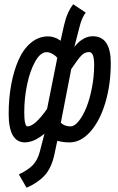

<svg xmlns="http://www.w3.org/2000/svg" viewBox="-20 -670 558 908"><path d="M425.3 -363.3Q425.3 -423.8 401.4 -423.8Q380.9 -423.8 365.2 -408Q349.6 -392.1 316.9 -343.3L267.6 -89.4Q285.2 -72.3 313.5 -72.3Q332 -72.3 352.1 -96.9Q372.1 -121.6 388.2 -161.1Q404.3 -200.7 414.8 -254.9Q425.3 -309.1 425.3 -363.3ZM94.7 -139.6Q94.7 -72.3 110.4 -72.3Q144 -72.3 202.6 -154.8Q209.5 -190.4 226.8 -275.6Q244.1 -360.8 251 -396.5Q248.5 -399.4 244.1 -403.8Q239.7 -408.2 226.6 -415.8Q213.4 -423.3 200.2 -423.3Q171.4 -423.3 146.5 -379.2Q121.6 -335 108.2 -270Q94.7 -205.1 94.7 -139.6ZM385.3 -610.4Q367.7 -587.4 357.4 -547.9L331.5 -447.8L334 -451.2Q336.9 -454.6 340.8 -458.7Q344.7 -462.9 350.3 -468.5Q356 -474.1 363.3 -479.2Q370.6 -484.4 378.9 -488.8Q387.2 -493.2 397.2 -495.8Q407.2 -498.5 417.5 -498.5H418.9Q503.9 -498.5 503.9 -371.6Q503.9 -271 478.3 -184.8Q452.6 -98.6 407.5 -47.6Q362.3 3.4 309.1 3.4Q292.5 3.4 278.1 1.5Q263.7 -0.5 257.3 -2.4L251 -4.4L237.3 60.1Q223.6 124.5 190.9 159.9Q158.2 195.3 105.5 217.8L69.3 154.8Q113.3 133.8 135.5 110.4Q157.7 86.9 168 48.3L190.4 -38.1Q188.5 -36.6 185.3 -33.7Q182.1 -30.8 171.6 -23.7Q161.1 -16.6 150.9 -11Q140.6 -5.4 126 -1Q111.3 3.4 98.1 3.4Q21 3.4 21 -131.8Q21 -205.6 33.2 -271Q45.4 -336.4 68.1 -387.5Q90.8 -438.5 127 -468.3Q163.1 -498 208 -498Q222.2 -498 236.8 -492.9Q251.5 -487.8 258.8 -482.4L266.6 -477.5L282.2 -547.9Q296.4 -611.8 326.2 -649.9Z"/></svg>

Font: Fantasque Sans Mono
Style: Italic
Weight: 400
Italic angle: -11°
Monospace: yes
Designer: Jany Belluz
Version: Version 1.8.0 ; ttfautohint (v1.8.2)